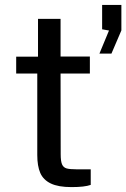

<svg xmlns="http://www.w3.org/2000/svg" viewBox="-20 -760 515 783"><path d="M227 -460 227.5 -131Q227.5 -102.5 233 -89.8Q238.5 -77 251.5 -73.2Q264.5 -69.5 292 -69.5H350V-6Q325 3 271.5 3Q217.5 3 187 -11.8Q156.5 -26.5 144.2 -54.8Q132 -83 132 -128V-460H46V-529H135V-683H227V-529.5H346.5V-460ZM424.5 -635.5 396.5 -640.5V-740H475V-636L434.5 -541.5H385.5Z"/></svg>

Font: 1883 Sans
Style: Regular
Weight: 400
Designer: 1883 Sans project is a fork of Public Sans.
Version: Version 1.009